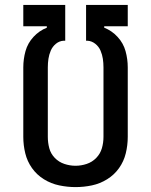

<svg xmlns="http://www.w3.org/2000/svg" viewBox="-20 -755 616 783"><path d="M288 8Q322 8 355 1Q388 -6 417 -24Q446 -42 465.5 -69.5Q485 -97 493 -130Q501 -163 501 -197V-480Q501 -514 492 -546.5Q483 -579 459.5 -604.5Q436 -630 405 -642V-648H501V-735H331V-589H336Q354 -588 368.5 -576.5Q383 -565 390 -548.5Q397 -532 399.5 -515Q402 -498 402 -480V-197Q402 -173 395.5 -150.5Q389 -128 372.5 -111Q356 -94 333.5 -86.5Q311 -79 288 -79Q265 -79 242.5 -86.5Q220 -94 203.5 -111Q187 -128 181 -150.5Q175 -173 175 -197V-480Q175 -498 177.5 -515Q180 -532 187 -548.5Q194 -565 208 -576.5Q222 -588 240 -589H246V-735H75V-648H171V-642Q140 -630 116.5 -604.5Q93 -579 84 -546.5Q75 -514 75 -480V-197Q75 -163 83 -130Q91 -97 110.5 -69.5Q130 -42 159 -24Q188 -6 221.5 1Q255 8 288 8Z"/></svg>

Font: Iosevka Sparkle Medium
Style: Regular
Weight: 500
Designer: Belleve Invis
Foundry: Belleve Invis
Version: Version 4.5.0; ttfautohint (v1.8.3)